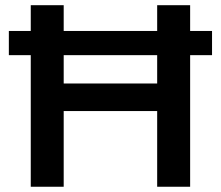

<svg xmlns="http://www.w3.org/2000/svg" viewBox="-20 -711 841 731"><path d="M97.1 0H222.5V-288.2H578.4V0H703.9V-501H787.3V-593.1H703.9V-691.2H578.4V-593.1H222.5V-691.2H97.1V-593.1H13.7V-501H97.1ZM222.5 -393.1V-501H578.4V-393.1Z"/></svg>

Font: LL Pando Sans
Style: Bold
Weight: 700
Designer: Joshua Smith
Foundry: Joshua Smith
Version: Version 1.000;Glyphs 3.2.1 (3258)